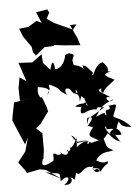

<svg xmlns="http://www.w3.org/2000/svg" viewBox="-108 -1286 1015 1404"><g transform="rotate(-5 399.5 -584.0)"><path d="M515 -412C564 -424 557 -401 509 -350C512 -362 559 -336 551 -340C493 -269 531 -278 585 -242C493 -218 490 -220 507 -240C536 -226 471 -240 570 -175C529 -250 492 -264 421 -207C419 -218 441 -271 387 -295C441 -208 429 -267 512 -243C416 -253 410 -204 428 -270C420 -273 389 -190 367 -209C390 -182 332 -171 350 -195C365 -162 335 -136 288 -188C328 -164 275 -153 262 -172C229 -180 254 -159 241 -122C148 -67 159 -115 159 -115L163 -136L170 -144L179 -204V-330L136 -370L171 -398L230 -480H235L227 -518L199 -592C130 -592 188 -596 183 -559C200 -615 161 -586 175 -670C201 -665 294 -653 237 -606C284 -676 243 -648 261 -681C370 -628 300 -641 386 -593C356 -628 381 -657 411 -630C437 -572 475 -622 472 -537C506 -622 485 -611 450 -603C447 -654 450 -605 505 -558C522 -602 483 -591 528 -501C504 -528 475 -525 434 -505C511 -476 539 -538 502 -524C469 -501 458 -426 496 -456C474 -429 521 -480 588 -469C597 -486 590 -486 646 -479L525 -408L509 -365ZM61 -825 96 -719 48 -751 34 -675 36 -580 132 -595 -8 -572 -27 -475 -32 -442C-6 -381 19 -319 46 -260L71 -309L43 -208L-16 -132L33 -67L41 -50L138 -69L182 -60L288 14L175 -44C292 -14 278 -51 282 31C355 -26 354 34 305 59C365 73 377 15 349 11C393 10 374 68 400 -21C432 17 454 -71 515 -53C553 -71 487 -14 556 -35C564 -29 593 -14 545 -12C516 -43 515 -50 568 -36C588 11 563 -23 637 -70C636 -111 635 -48 554 -98C599 -167 650 -146 684 -161C635 -189 642 -182 621 -252C621 -252 618 -242 656 -289C716 -208 752 -226 743 -213C695 -307 693 -260 755 -270C737 -340 680 -318 669 -283C619 -337 645 -362 650 -318C748 -325 696 -282 719 -307C728 -333 737 -366 741 -361C752 -388 725 -323 831 -320C767 -392 720 -389 706 -409C745 -509 744 -496 681 -488C704 -432 639 -491 658 -423C622 -423 688 -462 581 -415C624 -488 643 -503 719 -533C682 -490 636 -573 700 -547C647 -587 586 -602 637 -620C619 -550 704 -620 650 -587C654 -600 650 -606 739 -674C655 -716 655 -716 718 -739C663 -734 734 -738 664 -808C599 -799 590 -699 580 -727C535 -746 558 -699 587 -737C529 -805 545 -785 506 -804C542 -783 483 -804 550 -747C475 -823 457 -793 448 -813C421 -769 476 -746 442 -760C473 -755 456 -767 444 -841C452 -883 480 -877 415 -899C445 -890 419 -902 394 -884C389 -845 362 -788 312 -788C310 -850 293 -860 278 -786L228 -842L223 -906L150 -852L49 -858ZM208 -1152 145 -1114 77 -1106 83 -1087 100 -1046 156 -966 162 -925 182 -902 167 -888 250 -956 314 -958 323 -965 387 -957 512 -947 495 -1000 449 -1100 496 -1102 454 -1047 471 -1064 334 -1126 283 -1161 306 -1205 293 -1229 210 -1215 244 -1134Z"/></g></svg>

Font: Hussar Lance
Style: ExBd
Weight: 700
Foundry: Cannot Into Space Fonts, PlusOne Fonts
Version: Version 2.270